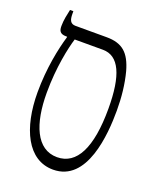

<svg xmlns="http://www.w3.org/2000/svg" viewBox="-125 -723 662 808"><g transform="rotate(20 205.5 -319.0)"><path d="M210 9C362 9 378 -209 378 -316C378 -376 372 -433 358 -486C337 -561 303 -592 232 -592H93C69 -592 63 -608 63 -636V-647H48C43 -624 37 -598 37 -572C37 -552 41 -537 71 -537H75V-534C58 -477 38 -383 38 -275C38 -114 96 9 210 9ZM75 -286C75 -401 96 -495 109 -537H235C308 -537 342 -461 342 -311C342 -137 296 -46 208 -46C115 -46 75 -148 75 -286Z"/></g></svg>

Font: Noto Serif Hebrew ExtraCondensed Light
Style: Regular
Weight: 300
Width: 2
Designer: Monotype Design Team
Foundry: Monotype Imaging Inc.
Version: Version 2.004